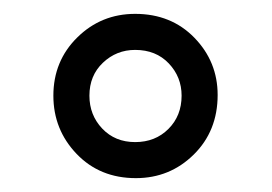

<svg xmlns="http://www.w3.org/2000/svg" viewBox="-20 -714 393 277"><path d="M57 -576Q57 -626 91.5 -660Q126 -694 175 -694Q227 -694 260.5 -659.5Q294 -625 294 -577Q294 -525 259.5 -491Q225 -457 176 -457Q124 -457 90.5 -492Q57 -527 57 -576ZM109 -576Q109 -548 127.5 -528.5Q146 -509 175 -509Q204 -509 223 -528Q242 -547 242 -576Q242 -603 223.5 -622.5Q205 -642 175 -642Q148 -642 128.5 -623.5Q109 -605 109 -576Z"/></svg>

Font: Coval
Style: Light
Weight: 300
Foundry: Context Ltd
Version: Version 001.000